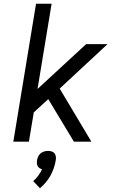

<svg xmlns="http://www.w3.org/2000/svg" viewBox="-20 -755 640 1023"><path d="M374 0 237 -227 160 -156 134 0H51L172 -735H255L180 -281L439 -520H553L298 -283L467 0ZM193 248 157 210Q172 197 184 180.5Q196 164 204 147Q197 145 190.5 140.5Q184 136 180.5 129.5Q177 123 176.5 115Q176 107 177 99Q179 89 183.5 79Q188 69 196.5 62Q205 55 215.5 52Q226 49 236 49Q246 49 255.5 52Q265 55 270.5 62Q276 69 277.5 79Q279 89 277 99Q274 119 267 139.5Q260 160 249.5 179.5Q239 199 224.5 216Q210 233 193 248Z"/></svg>

Font: Iosevka Custom Oblique
Style: Regular
Weight: 400
Italic angle: -9°
Designer: Belleve Invis
Foundry: Belleve Invis
Version: Version 27.0.1